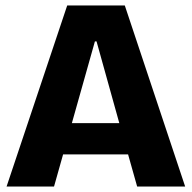

<svg xmlns="http://www.w3.org/2000/svg" viewBox="-20 -680 699 700"><path d="M4 0 225 -660H435L655 0H480L447 -117H210L177 0ZM326 -529 242 -231H415L332 -529Z"/></svg>

Font: Bricolage Grotesque 48pt ExtraBold
Style: Regular
Weight: 800
Designer: Mathieu Triay
Foundry: Atelier Triay
Version: Version 1.000; ttfautohint (v1.8.4.7-5d5b);gftools[0.9.32]